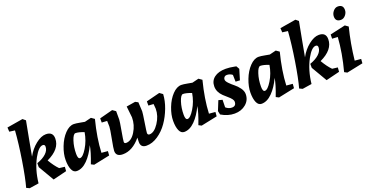

<svg xmlns="http://www.w3.org/2000/svg" viewBox="-33 -1497 4306 2242"><g transform="rotate(-20 2120.5 -376.0)"><path d="M446 -510Q534 -510 534 -426Q534 -295 362 -215Q410 -133 458 -85L526 -77L522 -24L352 18L238 -177V-226Q312 -252 353.5 -291Q395 -330 395 -375Q395 -403 369 -403Q318 -403 258 -294Q189 -167 171 0L55 18L17 0Q48 -110 80.5 -313.5Q113 -517 124 -675L56 -684L53 -737L251 -770L285 -742Q274 -680 245.5 -533.5Q217 -387 206 -319Q250 -401 318.5 -455.5Q387 -510 446 -510Z M641 18Q601 18 581 -27Q561 -72 561 -147Q561 -222 594.5 -309Q628 -396 682.5 -453Q737 -510 793 -510Q819 -510 868 -500.5Q917 -491 926 -490L1007 -510L1047 -482Q991 -264 983 -84L1061 -77L1057 -24L856 18L821 0Q874 -137 886 -215Q838 -111 774 -46.5Q710 18 641 18ZM728 -111Q763 -111 813.5 -193.5Q864 -276 881 -378Q815 -404 776 -404Q749 -404 725 -331Q701 -258 701 -172Q701 -111 728 -111Z M1436 -53Q1436 -61 1438 -107Q1335 18 1214 18Q1130 18 1130 -53Q1130 -81 1152.5 -196.5Q1175 -312 1175 -340.5Q1175 -369 1173 -411L1107 -415V-467L1271 -510L1311 -482V-377Q1311 -357 1291 -245.5Q1271 -134 1271 -114Q1271 -94 1295 -94Q1359 -94 1409.5 -175.5Q1460 -257 1460 -351Q1460 -367 1445 -491L1556 -509L1590 -491L1596 -377Q1596 -357 1578.5 -245.5Q1561 -134 1561 -119.5Q1561 -105 1568.5 -99.5Q1576 -94 1585 -94Q1644 -94 1699.5 -178Q1755 -262 1755 -351Q1755 -361 1750 -411L1687 -415V-467L1856 -510L1895 -482Q1891 -400 1857.5 -311.5Q1824 -223 1773 -150Q1722 -77 1651.5 -29.5Q1581 18 1508.5 18Q1436 18 1436 -53Z M1977 18Q1937 18 1917 -27Q1897 -72 1897 -147Q1897 -222 1930.5 -309Q1964 -396 2018.5 -453Q2073 -510 2129 -510Q2155 -510 2204 -500.5Q2253 -491 2262 -490L2343 -510L2383 -482Q2327 -264 2319 -84L2397 -77L2393 -24L2192 18L2157 0Q2210 -137 2222 -215Q2174 -111 2110 -46.5Q2046 18 1977 18ZM2064 -111Q2099 -111 2149.5 -193.5Q2200 -276 2217 -378Q2151 -404 2112 -404Q2085 -404 2061 -331Q2037 -258 2037 -172Q2037 -111 2064 -111Z M2682 -510Q2729 -510 2789 -498L2809 -494L2831 -455L2792 -326L2739 -329L2737 -414Q2707 -438 2668 -438Q2649 -438 2637.5 -426Q2626 -414 2626 -394.5Q2626 -375 2653.5 -346.5Q2681 -318 2713.5 -292.5Q2746 -267 2773.5 -229Q2801 -191 2801 -153Q2801 -78 2744 -30Q2687 18 2603 18Q2519 18 2438 -31L2428 -76L2476 -195L2524 -182L2522 -89Q2556 -59 2597 -59Q2650 -59 2650 -114Q2650 -144 2592 -192Q2568 -212 2544 -235Q2486 -291 2486 -360.5Q2486 -430 2538 -470Q2590 -510 2682 -510Z M2938 18Q2898 18 2878 -27Q2858 -72 2858 -147Q2858 -222 2891.5 -309Q2925 -396 2979.5 -453Q3034 -510 3090 -510Q3116 -510 3165 -500.5Q3214 -491 3223 -490L3304 -510L3344 -482Q3288 -264 3280 -84L3358 -77L3354 -24L3153 18L3118 0Q3171 -137 3183 -215Q3135 -111 3071 -46.5Q3007 18 2938 18ZM3025 -111Q3060 -111 3110.5 -193.5Q3161 -276 3178 -378Q3112 -404 3073 -404Q3046 -404 3022 -331Q2998 -258 2998 -172Q2998 -111 3025 -111Z M3838 -510Q3926 -510 3926 -426Q3926 -295 3754 -215Q3802 -133 3850 -85L3918 -77L3914 -24L3744 18L3630 -177V-226Q3704 -252 3745.5 -291Q3787 -330 3787 -375Q3787 -403 3761 -403Q3710 -403 3650 -294Q3581 -167 3563 0L3447 18L3409 0Q3440 -110 3472.5 -313.5Q3505 -517 3516 -675L3448 -684L3445 -737L3643 -770L3677 -742Q3666 -680 3637.5 -533.5Q3609 -387 3598 -319Q3642 -401 3710.5 -455.5Q3779 -510 3838 -510Z M4162 -510 4201 -482Q4152 -289 4130 -84L4208 -77L4204 -24L4002 18L3968 0Q4026 -217 4039 -411L3970 -415L3971 -467ZM4160 -746Q4226 -746 4226 -680Q4226 -645 4201 -615.5Q4176 -586 4143 -586Q4077 -586 4077 -650Q4077 -686 4102 -716Q4127 -746 4160 -746Z"/></g></svg>

Font: Andada
Style: Bold Italic
Weight: 700
Italic angle: -8.29999°
Designer: Carolina Giovagnoli
Foundry: Carolina Giovagnoli
Version: Version 1.003